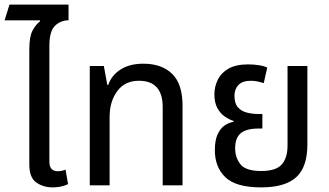

<svg xmlns="http://www.w3.org/2000/svg" viewBox="-25 -803 1427 832"><path d="M203 9Q163 9 132.5 -12Q102 -33 102 -91V-589Q102 -644 116 -670.5Q130 -697 149 -711L148 -715H-5L16 -783H272V-715Q238 -715 213.5 -691.5Q189 -668 189 -605V-102Q189 -61 226 -61Q242 -61 259 -68L270 -5Q253 3 236 6Q219 9 203 9Z M364 0V-517H425L440 -435H444Q459 -478 498.5 -502.5Q538 -527 596 -527Q676 -527 721 -483Q766 -439 766 -345V0H680V-339Q680 -453 577 -453Q516 -453 483 -408Q450 -363 450 -297V0Z M1107 9Q997 9 951.5 -35Q906 -79 906 -152Q906 -195 918 -221Q930 -247 948.5 -259.5Q967 -272 987 -275V-279Q968 -285 949 -298Q930 -311 917 -334.5Q904 -358 904 -394Q904 -427 918.5 -457Q933 -487 965 -505.5Q997 -524 1051 -524Q1073 -524 1096.5 -520.5Q1120 -517 1133 -510L1118 -443Q1109 -446 1093.5 -449.5Q1078 -453 1062 -453Q1026 -453 1008.5 -435Q991 -417 991 -388Q991 -355 1006 -338Q1021 -321 1045 -315Q1069 -309 1095 -309H1112V-246H1095Q1043 -246 1018.5 -226Q994 -206 994 -160Q994 -120 1017 -91Q1040 -62 1107 -62Q1172 -62 1196.5 -91Q1221 -120 1221 -172V-517H1307V-177Q1307 -79 1258.5 -35Q1210 9 1107 9Z"/></svg>

Font: Noto Sans Thai UI SemCond
Style: Regular
Weight: 400
Width: 4
Designer: Monotype Design Team
Foundry: Monotype Imaging Inc.
Version: Version 2.000